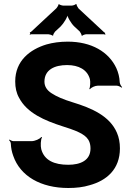

<svg xmlns="http://www.w3.org/2000/svg" viewBox="-20 -929 654 959"><path d="M321 -106C251 -106 201 -128 186 -184C182 -199 183 -233 190 -243L186 -245C180 -235 154 -224 138 -224H47C41 -224 31 -229 28 -232L25 -229C29 -226 34 -218 34 -212C35 -190 39 -170 46 -151C81 -49 184 10 321 10C360 10 396 6 428 -4C512 -27 579 -83 579 -188C579 -217 574 -243 564 -266C528 -350 438 -389 343 -418C297 -432 262 -447 238 -463C214 -478 202 -498 202 -521C202 -581 253 -604 315 -604C373 -604 416 -581 429 -534C432 -522 431 -494 426 -485L429 -483C435 -492 455 -501 468 -501H563C571 -501 583 -495 587 -491L590 -494C585 -498 579 -509 578 -518C577 -543 571 -567 561 -589C523 -670 437 -721 318 -721C279 -721 244 -716 212 -707C130 -682 56 -626 56 -522C56 -491 62 -464 75 -441C115 -364 203 -327 293 -298C322 -289 345 -281 364 -273C402 -255 432 -238 432 -187C432 -128 382 -106 321 -106ZM502 -766 372 -887C369 -891 361 -904 363 -907L359 -909C357 -905 343 -901 338 -901H296C291 -901 277 -905 275 -908L272 -907C273 -904 265 -891 262 -888L134 -769C133 -768 131 -768 130 -768L129 -765C129 -764 131 -763 131 -762C131 -760 129 -758 128 -757L130 -755C131 -756 133 -758 135 -758H221C226 -758 240 -754 242 -751L246 -752C244 -755 252 -768 255 -771L283 -797C298 -812 319 -845 319 -861H315C315 -845 336 -811 351 -797L378 -772C381 -768 389 -755 387 -752L391 -750C392 -754 407 -758 412 -758H501C502 -758 503 -756 504 -755L507 -758C506 -759 504 -760 504 -761C504 -762 505 -762 506 -763L504 -766Z"/></svg>

Font: Asimov
Style: Edge
Weight: 500
Designer: Google
Version: Version 2.000980: 2014